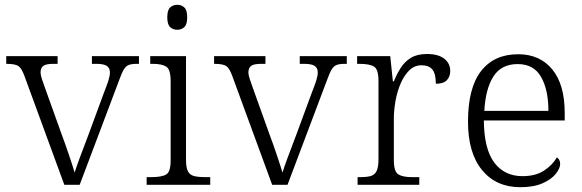

<svg xmlns="http://www.w3.org/2000/svg" viewBox="-20 -770 2425 800"><path d="M82 -453Q70 -486 56.5 -495Q43 -504 6 -504V-536H220V-504H202Q172 -504 160.5 -495.5Q149 -487 149 -468Q149 -458 154.5 -441Q160 -424 166 -408L237 -210Q252 -170 267.5 -124Q283 -78 291 -51Q297 -71 312.5 -113Q328 -155 348 -207L414 -386Q426 -416 432 -435.5Q438 -455 438 -468Q438 -486 425.5 -495Q413 -504 381 -504H363V-536H559V-504H551Q529 -504 517 -499.5Q505 -495 496.5 -481.5Q488 -468 478 -440L312 0H248Z M719 -646Q701 -646 689 -657Q677 -668 677 -698Q677 -728 689 -739Q701 -750 719 -750Q736 -750 748 -739Q760 -728 760 -698Q760 -668 748 -657Q736 -646 719 -646ZM591 0V-32H611Q654 -32 672.5 -43Q691 -54 691 -102V-431Q691 -481 672.5 -492.5Q654 -504 616 -504H606V-536H755V-105Q755 -72 763 -56.5Q771 -41 788.5 -36.5Q806 -32 835 -32H856V0Z M948 -453Q936 -486 922.5 -495Q909 -504 872 -504V-536H1086V-504H1068Q1038 -504 1026.5 -495.5Q1015 -487 1015 -468Q1015 -458 1020.5 -441Q1026 -424 1032 -408L1103 -210Q1118 -170 1133.5 -124Q1149 -78 1157 -51Q1163 -71 1178.5 -113Q1194 -155 1214 -207L1280 -386Q1292 -416 1298 -435.5Q1304 -455 1304 -468Q1304 -486 1291.5 -495Q1279 -504 1247 -504H1229V-536H1425V-504H1417Q1395 -504 1383 -499.5Q1371 -495 1362.5 -481.5Q1354 -468 1344 -440L1178 0H1114Z M1470 0V-32H1482Q1508 -32 1524.5 -36.5Q1541 -41 1549 -57Q1557 -73 1557 -107V-433Q1557 -481 1538.5 -492.5Q1520 -504 1477 -504H1468V-536H1606L1617 -431H1621Q1633 -461 1649.5 -487Q1666 -513 1692 -529Q1718 -545 1759 -545Q1806 -545 1831 -525.5Q1856 -506 1856 -474Q1856 -451 1842 -436Q1828 -421 1796 -421Q1796 -463 1781.5 -480.5Q1767 -498 1736 -498Q1707 -498 1685.5 -477Q1664 -456 1649.5 -422.5Q1635 -389 1628 -350Q1621 -311 1621 -274V-104Q1621 -55 1639.5 -43.5Q1658 -32 1696 -32H1727V0Z M2148 10Q2047 10 1988.5 -61.5Q1930 -133 1930 -263Q1930 -404 1984.5 -474Q2039 -544 2139 -544Q2229 -544 2281 -481Q2333 -418 2333 -299V-268H1996Q1997 -149 2039.5 -92.5Q2082 -36 2157 -36Q2211 -36 2246.5 -59Q2282 -82 2300 -114Q2306 -111 2310 -104Q2314 -97 2314 -87Q2314 -69 2296 -46Q2278 -23 2241 -6.5Q2204 10 2148 10ZM2265 -308Q2265 -396 2234.5 -449.5Q2204 -503 2137 -503Q2069 -503 2036 -451.5Q2003 -400 1998 -308Z"/></svg>

Font: Noto Serif Sinhala Light
Style: Regular
Weight: 300
Designer: Jelle Bosma - Monotype Design Team
Foundry: Monotype Imaging Inc.
Version: Version 2.007; ttfautohint (v1.8.4.7-5d5b)